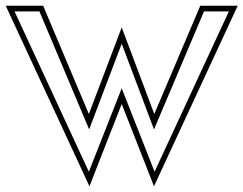

<svg xmlns="http://www.w3.org/2000/svg" viewBox="-33 -600 852 672"><path d="M-13 -580 280 52 393 -236 506 52 799 -580H668L507 -201L393 -504L278 -201L118 -580ZM18 -560H105L279 -147L393 -447L506 -147L681 -560H768L508 1L393 -291L278 1Z"/></svg>

Font: Charger Pro
Style: Ol
Weight: 900
Designer: Jasper
Foundry: Cannot Into Space Fonts
Version: Version 1.09